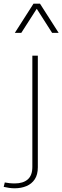

<svg xmlns="http://www.w3.org/2000/svg" viewBox="-87 -786 339 1044"><path d="M231.9 -607.4 130.4 -766.1H95.2L-6.3 -607.4H28.8L112.8 -738.3L196.3 -607.4ZM-66.9 230Q-52.7 233.4 -37.6 235.6Q-22.5 237.8 -7.3 237.8Q28.3 237.8 56.9 225.8Q85.4 213.9 102.1 188.7Q118.7 163.6 118.7 123.5V-483.4H88.9V121.6Q88.9 168 63.7 189.7Q38.6 211.4 -6.8 211.4Q-22.5 211.4 -37.4 209.7Q-52.2 208 -61 206.1Z"/></svg>

Font: Estedad-FD-VF Thin
Style: Regular
Weight: 100
Designer: Amin Abedi
Version: Version 5.0